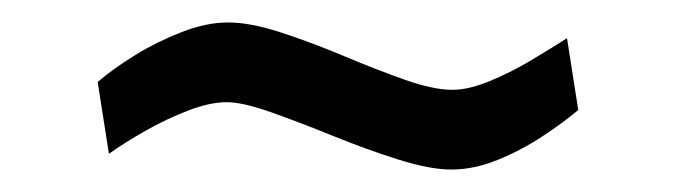

<svg xmlns="http://www.w3.org/2000/svg" viewBox="-20 -345 600 171"><path d="M382 -194Q363 -194 334.5 -203Q306 -212 276.5 -224Q247 -236 221.5 -245Q196 -254 182 -254Q167 -254 147.5 -246.5Q128 -239 109.5 -228.5Q91 -218 77 -208L67 -272Q81 -284 100.5 -296Q120 -308 142 -316.5Q164 -325 183 -325Q203 -325 230.5 -316Q258 -307 286.5 -295Q315 -283 340.5 -274Q366 -265 383 -265Q397 -265 415.5 -272.5Q434 -280 452.5 -291Q471 -302 485 -311L495 -247Q482 -236 463 -223.5Q444 -211 423 -202.5Q402 -194 382 -194Z"/></svg>

Font: Cairo
Style: Regular
Weight: 400
Designer: Mohamed Gaber, Accademia di Belle Arti di Urbino
Foundry: Kief Type Foundry, Accademia di Belle Arti di Urbino
Version: Version 3.120